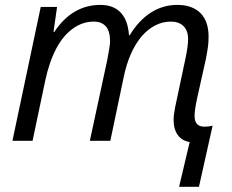

<svg xmlns="http://www.w3.org/2000/svg" viewBox="-20 -564 931 769"><path d="M675.3 -83.5Q675.3 -103.5 681.6 -135.3L722.2 -326.7Q733.4 -378.9 733.4 -407.7Q733.4 -440.9 715.1 -459.2Q696.8 -477.5 664.6 -477.5Q631.3 -477.5 601.6 -462.2Q571.8 -446.8 546.9 -418Q496.6 -357.4 475.6 -255.9L421.9 0H339.8L409.7 -324.2Q420.9 -382.8 420.9 -398.4Q420.9 -477.5 355 -477.5Q311 -477.5 272.2 -449.7Q233.4 -421.9 206.1 -371.1Q176.8 -315.4 161.1 -240.7L110.4 0H29.8L143.1 -536.1H208.5L194.3 -436H197.3Q269.5 -544.4 382.3 -544.4Q434.6 -544.4 463.6 -513.4Q492.7 -482.4 496.6 -422.9H499.5Q536.1 -482.9 584.5 -513.7Q632.8 -544.4 689.9 -544.4Q750 -544.4 782.7 -511.7Q815.4 -479 815.4 -417.5Q815.4 -396 813.2 -378.9Q811 -361.8 804.7 -328.1L769.5 -170.4Q759.3 -123.5 759.3 -99.6Q759.3 -56.6 798.8 -56.6Q815.9 -56.6 831.5 -60.5L776.9 184.1H697.3L739.7 4.9Q709 0 692.1 -23.2Q675.3 -46.4 675.3 -83.5Z"/></svg>

Font: Viking Open Sans
Style: Italic
Weight: 400
Italic angle: -12°
Foundry: Ascender Corporation
Version: Version 2.000